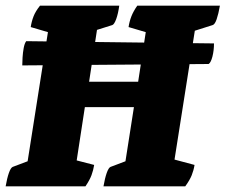

<svg xmlns="http://www.w3.org/2000/svg" viewBox="-21 -661 800 681"><path d="M-1 0Q4 -29 10.5 -47.5Q17 -66 24 -69L77 -89L149 -547L88 -565Q91 -585 98 -603Q105 -621 121 -641H402Q398 -612 391 -593Q384 -574 377 -572L323 -555L295 -371H469L496 -547L435 -565Q438 -585 445 -603Q452 -621 466 -641H759Q754 -612 747.5 -593Q741 -574 733 -572L670 -552L598 -95L669 -76Q666 -57 659 -39.5Q652 -22 636 0H346Q351 -29 357.5 -47.5Q364 -66 371 -69L424 -89L454 -281H280L251 -92L313 -76Q310 -57 303.5 -39.5Q297 -22 282 0ZM58 -429Q58 -440 59 -457Q60 -474 63 -490.5Q66 -507 72 -515L738 -507Q738 -482 732.5 -460.5Q727 -439 719 -434Z"/></svg>

Font: Petrona Black
Style: Italic
Weight: 900
Italic angle: -9°
Designer: Ringo R. Seeber
Foundry: Ringo R. Seeber
Version: Version 2.001; ttfautohint (v1.8.3)